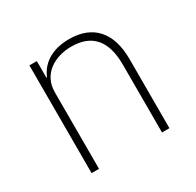

<svg xmlns="http://www.w3.org/2000/svg" viewBox="-120 -652 799 784"><g transform="rotate(-30 279.5 -260.0)"><path d="M135 0V-361C135 -447 208 -489 286 -489C380 -489 432 -436 432 -320V0H467V-326C467 -452 405 -520 294 -520C206 -520 158 -479 138 -430H135V-508H100V0Z"/></g></svg>

Font: IBM Plex Arabic ExtraLight
Style: Regular
Weight: 200
Designer: Mike Abbink, Paul van der Laan, Pieter van Rosmalen, Wael Morcos, Khajak Apelian
Foundry: Bold Monday
Version: Version 1.0